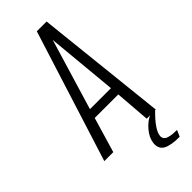

<svg xmlns="http://www.w3.org/2000/svg" viewBox="-319 -858 1114 1114"><g transform="rotate(-45 238.5 -300.5)"><path d="M414.6 209.5Q343.3 209.5 310.1 191.4Q280.3 174.8 280.3 137.7Q280.3 132.8 280.8 127.4Q285.2 88.4 316.7 51Q348.1 13.7 385.7 -2.4H424.8Q342.3 77.6 337.4 124Q335.9 138.7 343.5 148.7Q351.1 158.7 366.5 163.1Q381.8 167.5 396.7 168.9Q411.6 170.4 431.6 170.4ZM5.4 0 261.2 -809.6H341.3L428.2 0H353.5L336.4 -216.3H143.1L79.1 0ZM159.7 -272H332L291 -708.5Z"/></g></svg>

Font: Oswald
Style: Light
Weight: 300
Designer: Vernon Adams
Foundry: Vernon Adams
Version: 3.0; ttfautohint (v0.95.6-bc232) -l 8 -r 50 -G 200 -x 0 -w "